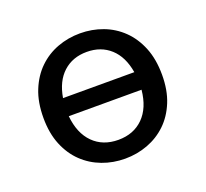

<svg xmlns="http://www.w3.org/2000/svg" viewBox="-95 -614 791 739"><g transform="rotate(-20 300.0 -244.5)"><path d="M300 12Q251 12 207 -4.5Q163 -21 129.5 -53Q96 -85 76.5 -132.5Q57 -180 57 -243Q57 -307 76.5 -355Q96 -403 129.5 -435.5Q163 -468 207 -484.5Q251 -501 300 -501Q349 -501 393 -484.5Q437 -468 470.5 -435.5Q504 -403 523.5 -355Q543 -307 543 -243Q543 -180 523.5 -132.5Q504 -85 470.5 -53Q437 -21 393 -4.5Q349 12 300 12ZM300 -425Q242 -425 203.5 -390Q165 -355 154 -289H446Q435 -355 396.5 -390Q358 -425 300 -425ZM300 -65Q363 -65 402.5 -104.5Q442 -144 449 -216H151Q158 -144 197.5 -104.5Q237 -65 300 -65Z"/></g></svg>

Font: Source Code Pro Medium
Style: Regular
Weight: 500
Monospace: yes
Designer: Paul D. Hunt, Teo Tuominen
Foundry: Adobe Systems Incorporated
Version: Version 2.030;PS 1.000;hotconv 16.6.51;makeotf.lib2.5.65220